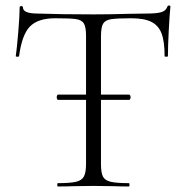

<svg xmlns="http://www.w3.org/2000/svg" viewBox="-20 -674 672 694"><path d="M596 -650Q593 -622 590 -564.5Q587 -507 587 -471Q587 -469 581 -469Q575 -469 575 -471Q575 -524 564 -553Q553 -582 527 -595Q501 -608 454 -608Q402 -608 381 -604.5Q360 -601 352.5 -588Q345 -575 345 -542V-332H447Q449 -332 450.5 -329Q452 -326 452 -323Q452 -319 450.5 -316Q449 -313 447 -313H345V-81Q345 -50 352 -36Q359 -22 380 -17Q401 -12 446 -12Q448 -12 448 -6Q448 0 446 0Q413 0 394 -1L317 -2L244 -1Q224 0 189 0Q187 0 187 -6Q187 -12 189 -12Q234 -12 255 -17Q276 -22 283.5 -36.5Q291 -51 291 -81V-313H189Q188 -313 186.5 -316Q185 -319 185 -323Q185 -326 186.5 -329Q188 -332 189 -332H291V-544Q291 -577 283 -589.5Q275 -602 254.5 -605Q234 -608 180 -608Q117 -608 88 -578Q59 -548 49 -471Q49 -469 43 -469Q37 -469 37 -471Q41 -498 46 -557.5Q51 -617 51 -647Q51 -652 57 -652Q63 -652 63 -647Q63 -625 116 -625Q202 -622 317 -622Q376 -622 442 -624L510 -625Q546 -625 563 -630Q580 -635 585 -650Q586 -654 591 -654Q596 -654 596 -650Z"/></svg>

Font: Cormorant Garamond Light
Style: Regular
Weight: 300
Designer: Christian Thalmann (Catharsis Fonts)
Version: Version 3.000